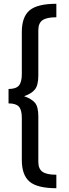

<svg xmlns="http://www.w3.org/2000/svg" viewBox="-20 -856 362 1012"><path d="M277 -765Q226 -765 204 -749.5Q182 -734 182 -697V-458Q182 -407 164 -384.5Q146 -362 107 -349Q147 -335 164.5 -314Q182 -293 182 -242V-3Q182 34 204 49.5Q226 65 277 65V136Q177 136 136 101.5Q95 67 95 -13V-235Q95 -277 79.5 -294Q64 -311 25 -311V-387Q64 -387 79.5 -405Q95 -423 95 -465V-687Q95 -767 136 -801.5Q177 -836 277 -836Z"/></svg>

Font: Statis Sans
Style: Regular
Weight: 400
Designer: bBox Type GmbH
Foundry: bBox Type GmbH
Version: Version 1.000